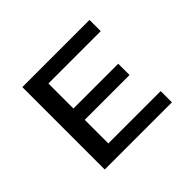

<svg xmlns="http://www.w3.org/2000/svg" viewBox="-151 -926 1153 1153"><g transform="rotate(-45 425.0 -350.0)"><path d="M720.5 -604.5H276V-392H656.5V-296H276V-95.5H720.5V0H150V-700H720.5Z"/></g></svg>

Font: League Mono Wide Medium
Style: Regular
Weight: 500
Width: 8
Designer: Tyler Finck
Foundry: The League of Moveable Type / Tyler Finck
Version: Version 2.210